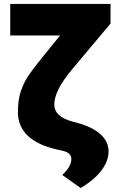

<svg xmlns="http://www.w3.org/2000/svg" viewBox="-20 -747 612 960"><path d="M31.2 -727.3H532.7V-629.3L339.5 -399.1Q251.4 -293.7 251.4 -224.4Q251.4 -163.4 342.3 -139.2L363.6 -133.5Q442.5 -112.2 482.6 -75.6Q522.7 -39.1 522.7 9.9Q522.7 58.6 487.4 105.1Q452.1 151.6 383.5 193.2L291.2 127.8Q334.2 88.8 336.6 51.1Q338.8 17.4 294 7.1L262.8 0Q167.6 -21.7 118.6 -68.7Q69.6 -115.8 69.6 -186.1Q69.6 -216.6 73 -242.2Q76.3 -267.8 84.2 -290.7Q92 -313.6 101.2 -332.7Q110.4 -351.9 126.1 -374.5Q141.7 -397 156.8 -416.5Q171.9 -436.1 195 -464.5Q200.3 -470.9 203.1 -474.4L280.2 -569.6H31.2Z"/></svg>

Font: Karasuma Gothic
Style: Black
Weight: 900
Designer: Rasmus Andersson / Ryoko Nishizuka
Foundry: Genbu
Version: Version 1.00